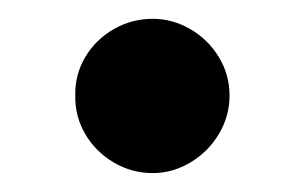

<svg xmlns="http://www.w3.org/2000/svg" viewBox="-20 -557 322 203"><path d="M59.6 -456.1Q59.1 -478 70.1 -496.6Q81.1 -515.1 100.1 -526.1Q119.1 -537.1 141.6 -537.1Q162.6 -537.1 181.4 -526.1Q200.2 -515.1 211.4 -496.6Q222.7 -478 222.7 -456.1Q222.7 -434.1 211.4 -415.3Q200.2 -396.5 181.4 -385.3Q162.6 -374 141.6 -374Q119.1 -374 100.1 -385.3Q81.1 -396.5 70.1 -415.3Q59.1 -434.1 59.6 -456.1Z"/></svg>

Font: Pretendard JP
Style: Bold
Weight: 700
Designer: Base glyphs from Inter by Rasmus Andersson; Hangeul glyphs from Noto Sans CJK(Source Han Sans) by Jang Soo-young and Kan
Foundry: Kil Hyung-jin
Version: Version 1.309